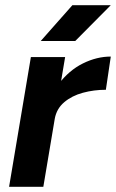

<svg xmlns="http://www.w3.org/2000/svg" viewBox="-20 -720 447 740"><path d="M15 0 99 -500H231L147 0ZM151 -261Q165 -342 205.5 -395.5Q246 -449 299.5 -475.5Q353 -502 407 -502L388 -374Q342 -374 299.5 -362.5Q257 -351 227.5 -326Q198 -301 191 -262ZM137 -562 259 -700H407L270 -562Z"/></svg>

Font: Figtree
Style: Bold Italic
Weight: 700
Italic angle: -9.5°
Foundry: Erik Kennedy
Version: Version 2.001;gftools[0.9.30]